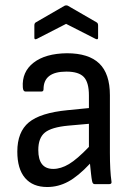

<svg xmlns="http://www.w3.org/2000/svg" viewBox="-20 -702 510 732"><path d="M160 11Q105 11 75.5 -23.5Q46 -58 46 -124Q46 -199 90 -235.5Q134 -272 238 -282L319 -290V-338Q319 -388 299.5 -408.5Q280 -429 233 -429Q146 -429 146 -362Q146 -353 138 -353H77Q68 -353 67 -369Q63 -428 108 -463Q153 -498 235 -499Q318 -499 358.5 -460Q399 -421 399 -339V-120Q399 -51 405 -10Q407 0 396 0H341Q333 0 331 -12Q329 -21 327 -40Q325 -59 323 -78Q278 -30 240 -9.5Q202 11 160 11ZM126 -130Q126 -58 183 -58Q212 -58 243 -76.5Q274 -95 319 -142V-230L240 -223Q176 -217 151 -196.5Q126 -176 126 -130ZM121 -554Q111 -549 111 -558V-605Q111 -614 117 -617L226 -680Q233 -683 239 -680L348 -617Q354 -614 354 -605V-558Q354 -549 344 -554L232 -611Z"/></svg>

Font: Sofia Sans Semi Condensed
Style: Regular
Weight: 400
Designer: Botio Nikoltchev, Ani Petrova
Foundry: lettersoup
Version: Version 4.100; ttfautohint (v1.8.4.7-5d5b)